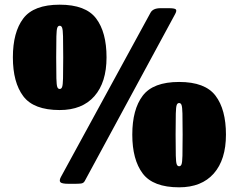

<svg xmlns="http://www.w3.org/2000/svg" viewBox="-20 -785 1020 820"><path d="M35 -540Q35 -647.5 79.5 -706.2Q124 -765 235 -765Q346 -765 390.5 -706.2Q435 -647.5 435 -540Q435 -433 383 -374Q331 -315 235 -315Q124 -315 79.5 -374Q35 -433 35 -540ZM665.5 -750H701.5Q725.5 -750 730.8 -745Q736 -740 728 -725L342 -12Q337 -2.5 325.8 -1.2Q314.5 0 298.5 0H273.5Q243.5 0 237.8 -7Q232 -14 240 -29L623 -731Q633.5 -750 665.5 -750ZM220 -540Q220 -479 220.8 -450.2Q221.5 -421.5 224.8 -413.2Q228 -405 235 -405Q242 -405 245.2 -413.2Q248.5 -421.5 249.2 -450.2Q250 -479 250 -540Q250 -601 249.2 -629.8Q248.5 -658.5 245.2 -666.8Q242 -675 235 -675Q228 -675 224.8 -666.8Q221.5 -658.5 220.8 -629.8Q220 -601 220 -540ZM545 -210Q545 -317.5 589.5 -376.2Q634 -435 745 -435Q856 -435 900.5 -376.2Q945 -317.5 945 -210Q945 -103 893 -44Q841 15 745 15Q634 15 589.5 -44Q545 -103 545 -210ZM730 -210Q730 -149 730.8 -120.2Q731.5 -91.5 734.8 -83.2Q738 -75 745 -75Q752 -75 755.2 -83.2Q758.5 -91.5 759.2 -120.2Q760 -149 760 -210Q760 -271 759.2 -299.8Q758.5 -328.5 755.2 -336.8Q752 -345 745 -345Q738 -345 734.8 -336.8Q731.5 -328.5 730.8 -299.8Q730 -271 730 -210Z"/></svg>

Font: Besley* Condensed Fatface
Style: Regular
Weight: 900
Width: 3
Designer: Owen Earl
Foundry: indestructible type*
Version: Version 3.000; ttfautohint (v1.8.3)